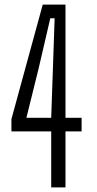

<svg xmlns="http://www.w3.org/2000/svg" viewBox="-20 -820 426 840"><path d="M204 0V-245H30V-299L167 -800H266.5V-304.5H337V-245H266.5V0ZM95.5 -304.5H204L211.5 -520.5L219 -740H200L149 -520.5Z"/></svg>

Font: Big Shoulders Display Thin
Style: Regular
Weight: 400
Version: Version 2.002